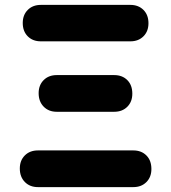

<svg xmlns="http://www.w3.org/2000/svg" viewBox="-20 -765 699 785"><path d="M135 0Q102 0 81.5 -21Q61 -42 61 -76Q61 -109 81.5 -129.5Q102 -150 135 -150H525Q558 -150 578.5 -129.5Q599 -109 599 -74Q599 -41 578.5 -20.5Q558 0 525 0ZM212 -308Q179 -308 158.5 -329Q138 -350 138 -384Q138 -417 158.5 -437.5Q179 -458 212 -458H447Q480 -458 500.5 -437.5Q521 -417 521 -382Q521 -349 500.5 -328.5Q480 -308 447 -308ZM147 -596Q114 -596 93.5 -616.5Q73 -637 73 -671Q73 -704 93.5 -724.5Q114 -745 147 -745H513Q546 -745 566.5 -724.5Q587 -704 587 -670Q587 -637 566.5 -616.5Q546 -596 513 -596Z"/></svg>

Font: Chiron GoRound TC H
Style: Regular
Weight: 900
Designer: Ryoko NISHIZUKA 西塚涼子 (kana, bopomofo & ideographs); Paul D. Hunt (Latin, Greek & Cyrillic); Sandoll Communications 산돌커뮤니
Foundry: Adobe
Version: Version 1.000;hotconv 1.1.1;makeotfexe 2.6.0